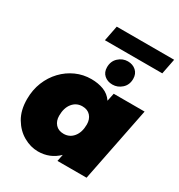

<svg xmlns="http://www.w3.org/2000/svg" viewBox="-214 -1066 1133 1217"><g transform="rotate(30 352.5 -457.5)"><path d="M245 10Q191 10 139 -19.5Q87 -49 53.5 -105.5Q20 -162 20 -243Q20 -311 43 -368Q66 -425 106.5 -467.5Q147 -510 199.5 -533.5Q252 -557 311 -557Q361 -557 401.5 -541.5Q442 -526 467 -489L479 -547H705L596 0H383L393 -50Q332 10 245 10ZM330 -168Q374 -168 401.5 -202Q429 -236 429 -293Q429 -331 407.5 -355Q386 -379 348 -379Q304 -379 276.5 -345Q249 -311 249 -254Q249 -216 270.5 -192Q292 -168 330 -168ZM442 -593Q406 -593 382 -614Q358 -635 358 -672Q358 -716 387.5 -743Q417 -770 455 -770Q491 -770 515 -748.5Q539 -727 539 -690Q539 -646 509.5 -619.5Q480 -593 442 -593ZM261 -813 283 -925H703L681 -813Z"/></g></svg>

Font: Montserrat Black
Style: Italic
Weight: 900
Italic angle: -11.3°
Designer: Julieta Ulanovsky
Foundry: Julieta Ulanovsky
Version: Version 9.000; ttfautohint (v1.8.4.7-5d5b)